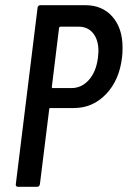

<svg xmlns="http://www.w3.org/2000/svg" viewBox="-20 -721 493 741"><path d="M453 -537Q453 -513 451 -500Q441 -412 389.5 -358Q338 -304 265 -304H174Q170 -304 170 -300L134 -10Q132 0 123 0H49Q45 0 42.5 -3Q40 -6 41 -10L125 -691Q125 -695 128 -698Q131 -701 136 -701H309Q375 -701 414 -656.5Q453 -612 453 -537ZM358 -498Q360 -516 360 -523Q360 -567 339.5 -592.5Q319 -618 284 -618H213Q210 -618 208 -614L180 -385Q180 -381 184 -381H255Q295 -381 323 -412.5Q351 -444 358 -498Z"/></svg>

Font: Barlow Condensed Medium
Style: Italic
Weight: 500
Width: 3
Italic angle: -7°
Designer: Jeremy Tribby
Foundry: Tribby Type
Version: Version 1.408